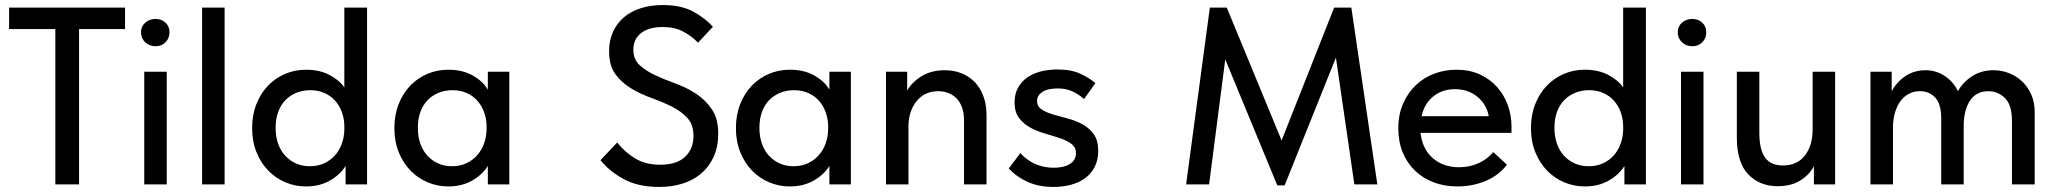

<svg xmlns="http://www.w3.org/2000/svg" viewBox="-20 -730 8135 760"><path d="M199 -615H16V-700H475V-615H293V0H199Z M551 -446H640V0H551ZM596 -547Q571 -547 554.5 -563Q538 -579 538 -602Q538 -625 554.5 -640Q571 -655 596 -655Q620 -655 635.5 -640Q651 -625 651 -602Q651 -579 635.5 -563Q620 -547 596 -547Z M780 -700H869V0H780Z M1191 8Q1149 8 1110.5 -8Q1072 -24 1042.5 -54Q1013 -84 995.5 -127Q978 -170 978 -223Q978 -275 995 -318Q1012 -361 1041 -391Q1070 -421 1108.5 -437.5Q1147 -454 1191 -454Q1245 -454 1284 -433.5Q1323 -413 1343 -384V-700H1433V0H1348V-73Q1326 -38 1285.5 -15Q1245 8 1191 8ZM1206 -72Q1238 -72 1263 -83.5Q1288 -95 1305.5 -114.5Q1323 -134 1332.5 -160Q1342 -186 1343 -214V-235Q1342 -263 1332.5 -288Q1323 -313 1306 -332Q1289 -351 1264 -362Q1239 -373 1208 -373Q1179 -373 1154 -363Q1129 -353 1110.5 -334.5Q1092 -316 1081.5 -288Q1071 -260 1071 -224Q1071 -189 1081 -161Q1091 -133 1109 -113.5Q1127 -94 1151.5 -83Q1176 -72 1206 -72Z M1754 8Q1712 8 1673.5 -8Q1635 -24 1605.5 -54Q1576 -84 1558.5 -127Q1541 -170 1541 -223Q1541 -275 1558 -318Q1575 -361 1604 -391Q1633 -421 1671.5 -437.5Q1710 -454 1754 -454Q1812 -454 1852.5 -430.5Q1893 -407 1911 -375V-446H1996V0H1911V-73Q1889 -38 1848.5 -15Q1808 8 1754 8ZM1769 -72Q1802 -72 1827.5 -84.5Q1853 -97 1870.5 -117.5Q1888 -138 1897 -164.5Q1906 -191 1906 -220V-235Q1905 -263 1895.5 -288Q1886 -313 1869 -332Q1852 -351 1827 -362Q1802 -373 1771 -373Q1742 -373 1717 -363Q1692 -353 1673.5 -334.5Q1655 -316 1644.5 -288Q1634 -260 1634 -224Q1634 -189 1644 -161Q1654 -133 1672 -113.5Q1690 -94 1714.5 -83Q1739 -72 1769 -72Z M2591 10Q2505 10 2448 -21.5Q2391 -53 2357 -96L2423 -166Q2453 -128 2494 -103Q2535 -78 2593 -78Q2659 -78 2692 -109.5Q2725 -141 2725 -192Q2725 -237 2700.5 -263.5Q2676 -290 2638.5 -308.5Q2601 -327 2558 -342.5Q2515 -358 2477.5 -380.5Q2440 -403 2415.5 -437Q2391 -471 2391 -528Q2391 -570 2406.5 -604Q2422 -638 2449.5 -661.5Q2477 -685 2516.5 -697.5Q2556 -710 2604 -710Q2677 -710 2725 -683.5Q2773 -657 2802 -624L2743 -561Q2717 -588 2683.5 -605.5Q2650 -623 2603 -623Q2548 -623 2517.5 -599Q2487 -575 2487 -533Q2487 -495 2512 -472Q2537 -449 2574 -432Q2611 -415 2655 -399Q2699 -383 2736 -358.5Q2773 -334 2798 -297Q2823 -260 2823 -201Q2823 -149 2805 -109.5Q2787 -70 2756 -43.5Q2725 -17 2682.5 -3.5Q2640 10 2591 10Z M3106 8Q3064 8 3025.5 -8Q2987 -24 2957.5 -54Q2928 -84 2910.5 -127Q2893 -170 2893 -223Q2893 -275 2910 -318Q2927 -361 2956 -391Q2985 -421 3023.5 -437.5Q3062 -454 3106 -454Q3164 -454 3204.5 -430.5Q3245 -407 3263 -375V-446H3348V0H3263V-73Q3241 -38 3200.5 -15Q3160 8 3106 8ZM3121 -72Q3154 -72 3179.5 -84.5Q3205 -97 3222.5 -117.5Q3240 -138 3249 -164.5Q3258 -191 3258 -220V-235Q3257 -263 3247.5 -288Q3238 -313 3221 -332Q3204 -351 3179 -362Q3154 -373 3123 -373Q3094 -373 3069 -363Q3044 -353 3025.5 -334.5Q3007 -316 2996.5 -288Q2986 -260 2986 -224Q2986 -189 2996 -161Q3006 -133 3024 -113.5Q3042 -94 3066.5 -83Q3091 -72 3121 -72Z M3796 -252Q3796 -283 3788 -305Q3780 -327 3766 -341Q3752 -355 3733.5 -362Q3715 -369 3694 -369Q3640 -369 3608.5 -330Q3577 -291 3576 -233V0H3487V-446H3571V-372Q3591 -406 3629 -429Q3667 -452 3720 -452Q3756 -452 3786 -440Q3816 -428 3838 -405.5Q3860 -383 3872.5 -349.5Q3885 -316 3885 -274V0H3796V-252Z M4150 10Q4093 10 4049 -9.5Q4005 -29 3973 -63L4019 -124Q4044 -96 4077.5 -81Q4111 -66 4151 -66Q4191 -66 4215 -81Q4239 -96 4239 -124Q4239 -147 4221 -160.5Q4203 -174 4176 -183Q4149 -192 4117.5 -201Q4086 -210 4059 -224.5Q4032 -239 4014 -262.5Q3996 -286 3996 -325Q3996 -357 4009 -381.5Q4022 -406 4045 -422.5Q4068 -439 4099 -447Q4130 -455 4166 -455Q4220 -455 4256.5 -438Q4293 -421 4316 -401L4271 -338Q4251 -356 4225.5 -368Q4200 -380 4167 -380Q4127 -380 4106 -366Q4085 -352 4085 -331Q4085 -309 4103 -297Q4121 -285 4148 -277Q4175 -269 4206 -261Q4237 -253 4264 -238.5Q4291 -224 4309 -199.5Q4327 -175 4327 -133Q4327 -96 4313 -69Q4299 -42 4275 -24.5Q4251 -7 4218.5 1.5Q4186 10 4150 10Z M4769 -700H4836L5053 -174L5261 -700H5329L5432 0H5341L5268 -502L5065 4H5036L4830 -495L4766 0H4675Z M5749 8Q5698 8 5655.5 -8Q5613 -24 5581.5 -54Q5550 -84 5532.5 -126.5Q5515 -169 5515 -222Q5515 -277 5534 -320Q5553 -363 5584.5 -393Q5616 -423 5657.5 -438.5Q5699 -454 5745 -454Q5797 -454 5837.5 -435.5Q5878 -417 5906 -385.5Q5934 -354 5948.5 -313.5Q5963 -273 5963 -229V-204H5603Q5610 -140 5651.5 -104Q5693 -68 5755 -68Q5797 -68 5832.5 -84Q5868 -100 5891 -128L5945 -78Q5912 -35 5860 -13.5Q5808 8 5749 8ZM5739 -377Q5689 -377 5653.5 -348.5Q5618 -320 5607 -270H5873Q5865 -316 5828.5 -346.5Q5792 -377 5739 -377Z M6253 8Q6211 8 6172.5 -8Q6134 -24 6104.5 -54Q6075 -84 6057.5 -127Q6040 -170 6040 -223Q6040 -275 6057 -318Q6074 -361 6103 -391Q6132 -421 6170.5 -437.5Q6209 -454 6253 -454Q6307 -454 6346 -433.5Q6385 -413 6405 -384V-700H6495V0H6410V-73Q6388 -38 6347.5 -15Q6307 8 6253 8ZM6268 -72Q6300 -72 6325 -83.5Q6350 -95 6367.5 -114.5Q6385 -134 6394.5 -160Q6404 -186 6405 -214V-235Q6404 -263 6394.5 -288Q6385 -313 6368 -332Q6351 -351 6326 -362Q6301 -373 6270 -373Q6241 -373 6216 -363Q6191 -353 6172.5 -334.5Q6154 -316 6143.5 -288Q6133 -260 6133 -224Q6133 -189 6143 -161Q6153 -133 6171 -113.5Q6189 -94 6213.5 -83Q6238 -72 6268 -72Z M6634 -446H6723V0H6634ZM6679 -547Q6654 -547 6637.5 -563Q6621 -579 6621 -602Q6621 -625 6637.5 -640Q6654 -655 6679 -655Q6703 -655 6718.5 -640Q6734 -625 6734 -602Q6734 -579 6718.5 -563Q6703 -547 6679 -547Z M7016 7Q6945 7 6900 -40Q6855 -87 6855 -185V-446H6944V-205Q6944 -138 6966.5 -106.5Q6989 -75 7037 -75Q7094 -75 7124.5 -114.5Q7155 -154 7155 -218V-446H7244V0H7160V-72Q7142 -38 7106 -15.5Q7070 7 7016 7Z M7664 -261Q7664 -318 7640.5 -343.5Q7617 -369 7580 -369Q7555 -369 7535.5 -358.5Q7516 -348 7502.5 -329.5Q7489 -311 7481.5 -286Q7474 -261 7473 -231V0H7384V-446H7468V-369Q7487 -405 7522 -428.5Q7557 -452 7602 -452Q7643 -452 7677.5 -429.5Q7712 -407 7730 -369Q7750 -405 7786.5 -428.5Q7823 -452 7871 -452Q7903 -452 7932.5 -440.5Q7962 -429 7984.5 -407.5Q8007 -386 8020.5 -355.5Q8034 -325 8034 -287V0H7944V-252Q7944 -315 7916 -342Q7888 -369 7851 -369Q7803 -369 7778.5 -332.5Q7754 -296 7753 -236V0H7664V-261Z"/></svg>

Font: Tilda Sans Medium
Style: Regular
Weight: 500
Designer: ParaType Ltd
Foundry: ParaType Ltd
Version: Version 1.009